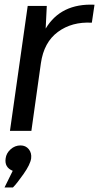

<svg xmlns="http://www.w3.org/2000/svg" viewBox="-36 -576 450 845"><path d="M379.9 -555.2 368.2 -476.1Q280.3 -481 218.8 -435.5Q157.2 -390.1 144 -297.9L102.1 0H7.8L85.9 -549.8H169.9L165 -450.2Q231.9 -562 379.9 -555.2ZM20 175.8Q-17.1 160.6 -11.2 121.1Q-8.3 98.1 10.7 81.1Q29.8 64 54.2 64Q77.1 64 90.6 80.6Q104 97.2 101.1 121.1Q97.2 147.9 67.6 189.9Q38.1 231.9 21 249H-16.1Z"/></svg>

Font: Oakes Grotesk
Style: Italic
Weight: 400
Designer: Samuel Oakes
Foundry: Samuel Oakes
Version: Version 1.0 | wf-rip DC20170320